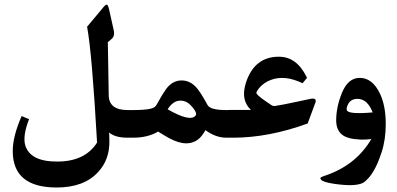

<svg xmlns="http://www.w3.org/2000/svg" viewBox="-20 -606 1746 845"><path d="M233.4 105Q354.5 104.5 407.2 21.5Q384.8 -373.5 363.3 -488.3L434.6 -573.7Q445.3 -586.9 450.2 -585.4Q455.6 -584.5 460 -564.9L479.5 -477.5Q487.3 -448.7 471.7 -435.1L454.6 -420.4L458.5 -186.5Q459.5 -121.6 542 -121.6H550.3Q572.3 -121.6 572.3 -79.6V-41.5Q572.3 0 550.3 0H542Q485.8 0 460.4 -22.9L461.4 12.2Q463.4 96.2 411.6 151.4Q349.6 219.2 229.5 219.2Q132.8 219.2 84.5 179.2Q36.6 139.6 36.1 60.5Q35.6 -4.9 75.2 -95.2L107.9 -81.5Q94.7 -48.3 89.8 -19.5Q85 11.7 90.8 32.7Q112.8 106 233.4 105Z M983.4 0H976.1Q929.2 0 884.3 -33.2Q870.6 -9.3 857.4 2.9Q808.1 46.9 725.1 2.4Q704.6 -8.8 675.8 -26.9Q630.9 0 564.9 0H546.9Q517.6 0 517.6 -41V-80.1Q517.6 -121.6 546.9 -121.6H564.5Q618.2 -121.6 641.6 -127.4Q661.6 -131.3 668.5 -144Q694.8 -191.4 710 -212.9Q744.1 -259.8 795.4 -250.5Q820.8 -245.6 841.8 -223.6Q860.8 -204.1 893.6 -143.6Q905.3 -121.6 976.1 -121.6H983.4Q1005.4 -121.6 1005.4 -79.6V-41.5Q1005.4 0 983.4 0ZM717.8 -125Q816.4 -68.4 840.3 -96.7Q849.1 -106.9 830.1 -130.4Q810.1 -156.2 790 -161.1Q747.6 -172.4 717.8 -125Z M979.5 -121.6 992.2 -122.1H1084.5Q1038.6 -165 1061.5 -239.3Q1098.1 -356.4 1207.5 -356.4Q1285.6 -356.4 1329.1 -267.6L1331.1 -263.2L1311.5 -239.7Q1233.9 -277.3 1172.4 -254.4Q1139.6 -242.2 1118.7 -216.3Q1108.4 -203.1 1108.4 -196.8Q1108.9 -188.5 1150.4 -159.7Q1167 -147.9 1174.8 -143.1Q1181.6 -138.7 1190.4 -139.6Q1220.7 -144 1293.5 -159.7L1346.2 -170.9Q1368.7 -175.8 1369.6 -162.6Q1369.6 -156.2 1367.7 -153.3L1334 -62.5Q1162.1 0 1005.9 0H979.5Q950.2 0 950.2 -41V-80.1Q950.2 -121.6 979.5 -121.6Z M1659.2 64.9Q1635.7 138.2 1603.5 175.8Q1587.4 193.8 1576.7 199.2Q1542 216.3 1451.2 203.1Q1402.8 195.8 1393.6 185.5Q1388.7 180.2 1390.6 176.3Q1392.1 173.3 1407.7 168Q1545.4 123 1614.3 5.9Q1589.8 9.3 1566.9 8.3Q1509.8 5.9 1486.3 -12.7Q1459 -33.7 1459.5 -79.1Q1460.4 -137.7 1484.9 -197.3Q1511.7 -262.7 1562 -263.2Q1618.7 -264.2 1652.3 -193.8Q1677.7 -140.6 1677.7 -60.1Q1677.7 9.3 1659.2 64.9ZM1553.2 -170.9Q1522 -170.9 1510.3 -144Q1502.9 -127 1506.8 -120.1Q1515.6 -102.1 1620.1 -111.3Q1597.2 -170.9 1553.2 -170.9Z"/></svg>

Font: Parastoo Print
Style: Print-Bold
Weight: 700
Foundry: Saber Rastikerdar (saber.rastikerdar@gmail.com)
Version: Version 1.0.0-alpha3